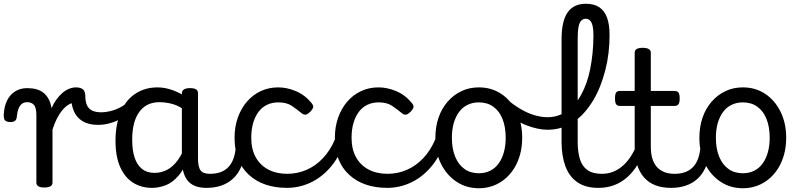

<svg xmlns="http://www.w3.org/2000/svg" viewBox="-75 -985 4275 1024"><path d="M161 15Q140 15 129.5 8.5Q119 2 119 -11V-369Q119 -411 106 -425.5Q93 -440 70 -440Q53 -440 41.5 -431Q30 -422 23.5 -405Q17 -388 15 -365Q14 -349 6 -341.5Q-2 -334 -20 -334Q-36 -334 -46 -341Q-56 -348 -55 -374Q-53 -417 -37.5 -448.5Q-22 -480 5.5 -497.5Q33 -515 70 -515Q97 -515 119 -509Q141 -503 157 -490Q173 -477 183.5 -458Q194 -439 199 -413L200 -408Q211 -434 226 -454.5Q241 -475 258 -489.5Q275 -504 293.5 -511.5Q312 -519 330 -519Q349 -519 358.5 -507Q368 -495 368 -479Q368 -463 358.5 -451Q349 -439 330 -439Q312 -439 293.5 -428.5Q275 -418 258.5 -398.5Q242 -379 228.5 -352.5Q215 -326 205 -294V-11Q205 2 194 8.5Q183 15 161 15Z M448 -319Q399 -319 366.5 -338Q334 -357 318.5 -393.5Q303 -430 303 -484L330 -519Q354 -519 367 -508.5Q380 -498 380 -473Q380 -444 388.5 -424.5Q397 -405 416 -395.5Q435 -386 467 -386Q486 -386 512 -392Q538 -398 565 -411.5Q592 -425 614 -449Q624 -460 637.5 -456.5Q651 -453 656.5 -441.5Q662 -430 649 -415Q626 -388 593.5 -366Q561 -344 523.5 -331.5Q486 -319 448 -319Z M736 17Q679 17 635 -10.5Q591 -38 566 -94Q541 -150 541 -235Q541 -287 551 -331Q561 -375 579.5 -410Q598 -445 625.5 -469Q653 -493 688 -506Q723 -519 765 -519Q806 -519 849 -503Q892 -487 926 -461V-386Q886 -418 849.5 -429Q813 -440 774 -440Q748 -440 725.5 -432Q703 -424 685.5 -408Q668 -392 655.5 -368Q643 -344 636.5 -312Q630 -280 630 -239Q630 -184 643 -144.5Q656 -105 682.5 -84Q709 -63 749 -63Q785 -63 816.5 -79.5Q848 -96 874.5 -132.5Q901 -169 920 -229L936 -168Q913 -91 879.5 -51Q846 -11 808.5 3Q771 17 736 17ZM1026 17Q992 17 967 7.5Q942 -2 926 -21.5Q910 -41 902.5 -70.5Q895 -100 895 -140V-486Q895 -501 906 -508Q917 -515 939 -515Q960 -515 970.5 -508.5Q981 -502 981 -488V-140Q981 -95 994.5 -76.5Q1008 -58 1045 -58Q1054 -58 1058.5 -46.5Q1063 -35 1061.5 -20.5Q1060 -6 1051.5 5.5Q1043 17 1026 17Z M1026 17Q1012 17 1005.5 5.5Q999 -6 1000.5 -20.5Q1002 -35 1013 -46.5Q1024 -58 1045 -58Q1075 -58 1098.5 -66Q1122 -74 1139 -90Q1156 -106 1166.5 -130Q1177 -154 1181 -186Q1183 -201 1196 -205.5Q1209 -210 1221.5 -205.5Q1234 -201 1232 -186Q1228 -133 1211 -94.5Q1194 -56 1167 -31.5Q1140 -7 1104.5 5Q1069 17 1026 17Z M1457 17Q1328 17 1252 -53Q1176 -123 1176 -250Q1176 -309 1193.5 -358Q1211 -407 1242 -443Q1273 -479 1315.5 -499Q1358 -519 1409 -519Q1455 -519 1503 -499Q1551 -479 1587 -435Q1598 -421 1595 -411.5Q1592 -402 1581 -390Q1568 -377 1557 -374Q1546 -371 1534 -381Q1506 -404 1479.5 -421.5Q1453 -439 1409 -439Q1376 -439 1349 -426Q1322 -413 1303.5 -388Q1285 -363 1275 -328.5Q1265 -294 1265 -250Q1265 -190 1288.5 -147Q1312 -104 1355.5 -81Q1399 -58 1457 -58Q1471 -58 1478.5 -46.5Q1486 -35 1486 -20.5Q1486 -6 1479 5.5Q1472 17 1457 17Z M1455 17Q1446 17 1441.5 5.5Q1437 -6 1437 -20.5Q1437 -35 1442 -46.5Q1447 -58 1456 -58Q1511 -58 1559.5 -79Q1608 -100 1647 -141Q1686 -182 1712 -243Q1717 -252 1729.5 -249.5Q1742 -247 1752.5 -238Q1763 -229 1759 -219Q1730 -140 1682.5 -87.5Q1635 -35 1576.5 -9Q1518 17 1455 17Z M1992 17Q1863 17 1787 -53Q1711 -123 1711 -250Q1711 -309 1728.5 -358Q1746 -407 1777 -443Q1808 -479 1850.5 -499Q1893 -519 1944 -519Q1990 -519 2038 -499Q2086 -479 2122 -435Q2133 -421 2130 -411.5Q2127 -402 2116 -390Q2103 -377 2092 -374Q2081 -371 2069 -381Q2041 -404 2014.5 -421.5Q1988 -439 1944 -439Q1911 -439 1884 -426Q1857 -413 1838.5 -388Q1820 -363 1810 -328.5Q1800 -294 1800 -250Q1800 -190 1823.5 -147Q1847 -104 1890.5 -81Q1934 -58 1992 -58Q2006 -58 2013.5 -46.5Q2021 -35 2021 -20.5Q2021 -6 2014 5.5Q2007 17 1992 17Z M1990 17Q1981 17 1976.5 5.5Q1972 -6 1972 -20.5Q1972 -35 1977 -46.5Q1982 -58 1991 -58Q2046 -58 2094.5 -79Q2143 -100 2182 -141Q2221 -182 2247 -243Q2252 -252 2264.5 -249.5Q2277 -247 2287.5 -238Q2298 -229 2294 -219Q2265 -140 2217.5 -87.5Q2170 -35 2111.5 -9Q2053 17 1990 17Z M2479 19Q2412 19 2359.5 -16Q2307 -51 2277 -111.5Q2247 -172 2247 -250Q2247 -309 2264 -358Q2281 -407 2312.5 -443Q2344 -479 2386 -499Q2428 -519 2479 -519Q2546 -519 2598 -484.5Q2650 -450 2680 -389Q2710 -328 2710 -250Q2710 -203 2699 -162Q2688 -121 2667.5 -88Q2647 -55 2618.5 -31Q2590 -7 2554.5 6Q2519 19 2479 19ZM2479 -61Q2512 -61 2538.5 -74Q2565 -87 2583.5 -112Q2602 -137 2612 -172Q2622 -207 2622 -250Q2622 -308 2605 -350.5Q2588 -393 2556 -416Q2524 -439 2479 -439Q2446 -439 2419 -426Q2392 -413 2373.5 -388Q2355 -363 2345 -328.5Q2335 -294 2335 -250Q2335 -192 2352.5 -149.5Q2370 -107 2402 -84Q2434 -61 2479 -61Z M2846 -293Q2794 -293 2732 -317Q2670 -341 2595 -405Q2583 -416 2583.5 -427Q2584 -438 2591.5 -447Q2599 -456 2609 -459.5Q2619 -463 2625 -458Q2666 -424 2704 -402Q2742 -380 2777.5 -370Q2813 -360 2845 -360Q2874 -360 2899.5 -368Q2925 -376 2948 -391.5Q2971 -407 2990 -429Q3009 -451 3025 -480.5Q3041 -510 3053 -544Q3065 -578 3073 -618.5Q3081 -659 3085.5 -704Q3090 -749 3090 -798Q3090 -812 3103 -820Q3116 -828 3133 -828Q3150 -828 3163 -820Q3176 -812 3176 -798Q3176 -750 3170.5 -703Q3165 -656 3153.5 -611.5Q3142 -567 3126 -526Q3110 -485 3088.5 -449.5Q3067 -414 3041.5 -385Q3016 -356 2985 -335.5Q2954 -315 2919.5 -304Q2885 -293 2846 -293Z M3116 17Q3048 17 3004.5 -13Q2961 -43 2940.5 -98.5Q2920 -154 2920 -228V-776Q2920 -872 2952 -918.5Q2984 -965 3050 -965Q3093 -965 3121 -946.5Q3149 -928 3162.5 -891Q3176 -854 3176 -798Q3176 -779 3163 -770Q3150 -761 3133 -761Q3116 -761 3103 -770Q3090 -779 3090 -798Q3090 -828 3085.5 -847Q3081 -866 3072 -875.5Q3063 -885 3049 -885Q3035 -885 3025 -875Q3015 -865 3010.5 -841.5Q3006 -818 3006 -776V-228Q3006 -176 3017.5 -137.5Q3029 -99 3057.5 -78.5Q3086 -58 3135 -58Q3149 -58 3155.5 -46.5Q3162 -35 3160.5 -20.5Q3159 -6 3148 5.5Q3137 17 3116 17Z M3116 17Q3102 17 3095.5 5.5Q3089 -6 3090.5 -20.5Q3092 -35 3103 -46.5Q3114 -58 3135 -58Q3169 -58 3197.5 -70Q3226 -82 3249 -103Q3272 -124 3290.5 -153Q3309 -182 3322 -216Q3328 -231 3340 -229.5Q3352 -228 3360.5 -219Q3369 -210 3366 -199Q3350 -148 3326 -108Q3302 -68 3270.5 -40Q3239 -12 3200.5 2.5Q3162 17 3116 17Z M3504 17Q3456 17 3420 3Q3384 -11 3359.5 -39Q3335 -67 3322.5 -108Q3310 -149 3310 -203V-420H3232Q3217 -420 3211 -429Q3205 -438 3205 -460Q3205 -483 3211 -491.5Q3217 -500 3232 -500H3310V-704Q3310 -717 3320.5 -723.5Q3331 -730 3352 -730Q3374 -730 3385 -723.5Q3396 -717 3396 -704V-500H3522Q3537 -500 3543.5 -491.5Q3550 -483 3550 -460Q3550 -438 3543.5 -429Q3537 -420 3522 -420H3396V-203Q3396 -167 3404 -140Q3412 -113 3428 -95Q3444 -77 3467.5 -67.5Q3491 -58 3522 -58Q3536 -58 3543 -46.5Q3550 -35 3548.5 -20.5Q3547 -6 3536 5.5Q3525 17 3504 17Z M3504 17Q3490 17 3483.5 5.5Q3477 -6 3478.5 -20.5Q3480 -35 3491 -46.5Q3502 -58 3523 -58Q3553 -58 3576.5 -66Q3600 -74 3617 -90Q3634 -106 3644.5 -130Q3655 -154 3659 -186Q3661 -201 3674 -205.5Q3687 -210 3699.5 -205.5Q3712 -201 3710 -186Q3706 -133 3689 -94.5Q3672 -56 3645 -31.5Q3618 -7 3582.5 5Q3547 17 3504 17Z M3887 19Q3820 19 3767.5 -16Q3715 -51 3685 -111.5Q3655 -172 3655 -250Q3655 -309 3672 -358Q3689 -407 3720.5 -443Q3752 -479 3794 -499Q3836 -519 3887 -519Q3954 -519 4006 -484.5Q4058 -450 4088 -389Q4118 -328 4118 -250Q4118 -203 4107 -162Q4096 -121 4075.5 -88Q4055 -55 4026.5 -31Q3998 -7 3962.5 6Q3927 19 3887 19ZM3887 -61Q3920 -61 3946.5 -74Q3973 -87 3991.5 -112Q4010 -137 4020 -172Q4030 -207 4030 -250Q4030 -308 4013 -350.5Q3996 -393 3964 -416Q3932 -439 3887 -439Q3854 -439 3827 -426Q3800 -413 3781.5 -388Q3763 -363 3753 -328.5Q3743 -294 3743 -250Q3743 -192 3760.5 -149.5Q3778 -107 3810 -84Q3842 -61 3887 -61Z"/></svg>

Font: Playwrite HU
Style: Regular
Weight: 400
Designer: Veronika Burian, José Scaglione
Foundry: TypeTogether
Version: Version 1.002